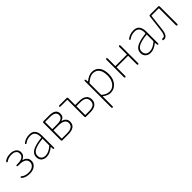

<svg xmlns="http://www.w3.org/2000/svg" viewBox="347 -2028 3760 3760"><g transform="rotate(-45 2227.0 -148.5)"><path d="M243 13Q126 13 65 -41Q48 -57 59 -69Q69 -82 87 -66Q138 -20 242 -20Q308 -20 352 -53Q399 -88 399 -144.5Q399 -201 353 -231Q307 -261 223 -261H182Q158 -261 158 -278Q158 -294 182 -294H208Q290 -294 334 -324Q375 -352 375 -403Q375 -454 347 -475Q337 -482 327 -489Q301 -507 242 -507Q191 -507 152 -492Q121 -480 103 -466Q84 -452 74 -465Q64 -478 83 -493Q142 -540 242 -540Q315 -540 362 -506Q412 -469 412 -405Q412 -322 328 -285Q322 -282 322 -279.5Q322 -277 328 -276Q372 -265 394 -242Q402 -233 410 -224Q437 -197 437 -141Q437 -74 381.5 -30.5Q326 13 243 13Z M703 13Q637 13 596 -21Q551 -59 551 -130Q551 -216 634 -263Q714 -308 889 -328Q895 -329 895 -335Q901 -507 767 -507Q676 -507 615 -459Q597 -444 586 -458Q576 -471 596 -485Q671 -540 769 -540Q931 -540 931 -341V-24Q931 0 916 1Q901 1 899 -23L896 -65Q896 -70 894.5 -70Q893 -70 886 -64Q791 13 703 13ZM706 -20Q791 -20 889 -104Q895 -109 895 -117V-293Q895 -298 890 -297Q728 -280 656 -239Q588 -200 588 -131Q588 -74 623 -45Q654 -20 706 -20Z M1150 0Q1126 0 1126 -24V-503Q1126 -527 1150 -527H1311Q1491 -527 1491 -397Q1491 -309 1410 -284Q1404 -282 1404 -280Q1404 -278 1410 -277Q1451 -268 1480 -239Q1515 -205 1515 -150Q1515 -75 1463 -37.5Q1411 0 1317 0ZM1162 -37Q1162 -32 1167 -32H1306Q1478 -32 1478 -151Q1478 -204 1431.5 -232.5Q1385 -261 1297 -261H1167Q1162 -261 1162 -256ZM1162 -299Q1162 -294 1167 -294H1292Q1453 -294 1453 -394Q1453 -494 1302 -494H1167Q1162 -494 1162 -489Z M1802 0Q1778 0 1778 -24V-489Q1778 -494 1773 -494H1594Q1570 -494 1570 -511Q1570 -527 1594 -527H1790Q1814 -527 1814 -503V-316Q1814 -311 1819 -311H1927Q2020 -311 2072 -271.5Q2124 -232 2124 -156.5Q2124 -81 2072 -40.5Q2020 0 1927 0ZM1814 -38Q1814 -33 1819 -33H1916Q2003 -33 2044.5 -62.5Q2086 -92 2086 -156.5Q2086 -221 2044.5 -250Q2003 -279 1916 -279H1819Q1814 -279 1814 -274Z M2296 243Q2278 243 2278 219V-503Q2278 -527 2293 -528Q2308 -529 2310 -505L2314 -464Q2315 -459 2319 -462Q2419 -540 2497 -540Q2602 -540 2657 -467Q2709 -397 2709 -271Q2709 -141 2639 -62Q2573 13 2475 13Q2402 13 2318 -50Q2314 -53 2314 -48V219Q2314 243 2296 243ZM2478 -20Q2562 -20 2616.5 -90.5Q2671 -161 2671 -270Q2671 -379 2631 -439Q2586 -507 2494 -507Q2419 -507 2320 -421Q2314 -416 2314 -408V-99Q2314 -91 2320 -86Q2399 -20 2478 -20Z M2891 0Q2873 0 2873 -24V-503Q2873 -527 2891 -527Q2909 -527 2909 -503V-299Q2909 -294 2914 -294H3224Q3229 -294 3229 -299V-503Q3229 -527 3247 -527Q3265 -527 3265 -503V-24Q3265 0 3247 0Q3229 0 3229 -24V-256Q3229 -261 3224 -261H2914Q2909 -261 2909 -256V-24Q2909 0 2891 0Z M3588 13Q3522 13 3481 -21Q3436 -59 3436 -130Q3436 -216 3519 -263Q3599 -308 3774 -328Q3780 -329 3780 -335Q3786 -507 3652 -507Q3561 -507 3500 -459Q3482 -444 3471 -458Q3461 -471 3481 -485Q3556 -540 3654 -540Q3816 -540 3816 -341V-24Q3816 0 3801 1Q3786 1 3784 -23L3781 -65Q3781 -70 3779.5 -70Q3778 -70 3771 -64Q3676 13 3588 13ZM3591 -20Q3676 -20 3774 -104Q3780 -109 3780 -117V-293Q3780 -298 3775 -297Q3613 -280 3541 -239Q3473 -200 3473 -131Q3473 -74 3508 -45Q3539 -20 3591 -20Z M3957 13Q3938 13 3929 10Q3920 7 3925 -11Q3929 -28 3947 -25Q3952 -24 3963 -24Q4018 -24 4034 -162L4075 -504Q4078 -527 4101 -527H4325Q4349 -527 4349 -503V-24Q4349 0 4331 0Q4313 0 4313 -24V-489Q4313 -494 4308 -494H4112Q4106 -494 4105 -489L4066 -156Q4047 13 3957 13Z"/></g></svg>

Font: Resource Han Rounded KR ExtraLight
Style: Regular
Weight: 250
Designer: Cyano Hao (round all glyphs); Ryoko NISHIZUKA 西塚涼子 (kana, bopomofo & ideographs); Paul D. Hunt (Latin, Greek & Cyrillic)
Foundry: Cyano Hao
Version: 0.990